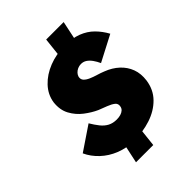

<svg xmlns="http://www.w3.org/2000/svg" viewBox="-259 -947 1188 1188"><g transform="rotate(-45 335.0 -353.0)"><path d="M364 -818 342 -618H475L517 -818ZM259 -70 220 112H371L391 -70ZM501 -475 670 -563Q646 -607 612.5 -640.5Q579 -674 531 -692.5Q483 -711 415 -710Q343 -710 279.5 -685Q216 -660 173.5 -615Q131 -570 122 -511Q115 -450 139.5 -405Q164 -360 204 -329.5Q244 -299 284 -281Q312 -270 339.5 -259.5Q367 -249 383.5 -236Q400 -223 396 -202Q394 -187 383.5 -177.5Q373 -168 357.5 -163.5Q342 -159 323 -159Q290 -159 265.5 -172Q241 -185 221.5 -209.5Q202 -234 183 -266L26 -160Q48 -112 89 -73.5Q130 -35 185 -13Q240 9 303 10Q383 10 452 -12.5Q521 -35 567.5 -82Q614 -129 624 -200Q631 -254 615 -297Q599 -340 564 -372.5Q529 -405 479 -424Q457 -433 431.5 -440.5Q406 -448 384.5 -457.5Q363 -467 351 -480Q339 -493 343 -513Q346 -525 355.5 -535.5Q365 -546 379 -552.5Q393 -559 409 -559Q430 -559 446.5 -548Q463 -537 476.5 -518Q490 -499 501 -475Z"/></g></svg>

Font: Jost Black
Style: Italic
Weight: 900
Italic angle: -5°
Version: Version 3.710